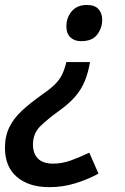

<svg xmlns="http://www.w3.org/2000/svg" viewBox="-44 -566 507 777"><path d="M307.6 -545.9Q339.8 -545.9 354.7 -528.8Q369.6 -511.7 369.6 -486.8Q369.6 -453.1 349.6 -426.3Q329.6 -399.4 284.2 -399.4Q257.3 -399.4 241 -414.8Q224.6 -430.2 224.6 -459.5Q224.6 -494.6 246.3 -520.3Q268.1 -545.9 307.6 -545.9ZM320.3 -314.9Q312.5 -269.5 298.3 -236.1Q284.2 -202.6 260 -174.8Q235.8 -147 197.3 -119.1Q148.9 -84.5 119.1 -55.2Q89.4 -25.9 89.4 19Q89.4 55.2 109.6 75.7Q129.9 96.2 170.9 96.2Q207 96.2 242.9 83.3Q278.8 70.3 317.4 51.8L354.5 136.7Q311.5 160.2 260.7 175.8Q210 191.4 155.8 191.4Q72.8 191.4 24.4 150.1Q-23.9 108.9 -23.9 32.2Q-23.9 -15.6 -5.9 -51.8Q12.2 -87.9 44.9 -118.2Q77.6 -148.4 121.6 -179.7Q155.8 -203.1 175.3 -221.7Q194.8 -240.2 205.8 -261.5Q216.8 -282.7 224.6 -314.9Z"/></svg>

Font: Open Sans SemiBold
Style: Italic
Weight: 600
Italic angle: -12°
Designer: Monotype Design Team
Foundry: Monotype Imaging Inc.
Version: Version 3.003; ttfautohint (v1.8.4)